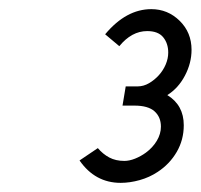

<svg xmlns="http://www.w3.org/2000/svg" viewBox="-20 -825 439 420"><path d="M244 -425Q188 -425 154 -474L194 -501Q205 -488 219 -480.5Q233 -473 252 -473Q263 -473 275.5 -478Q288 -483 299 -491Q314 -502 323 -517Q332 -532 332 -548Q332 -569 318 -581.5Q304 -594 274 -594H248L255 -636H281Q294 -636 306 -643Q318 -650 327.5 -660.5Q337 -671 342.5 -684Q348 -697 348 -710Q348 -730 337 -743.5Q326 -757 302 -757Q268 -757 241 -724L210 -750Q256 -805 311 -805Q347 -805 373 -779.5Q399 -754 399 -716Q399 -687 384.5 -659.5Q370 -632 346 -617Q382 -595 382 -551Q382 -519 366.5 -492.5Q351 -466 325 -449Q307 -437 285.5 -431Q264 -425 244 -425Z"/></svg>

Font: Gauge
Style: Oblique
Weight: 400
Italic angle: -80°
Designer: Daniel Pimley
Foundry: Daniel Pimley
Version: Version 2.0